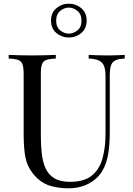

<svg xmlns="http://www.w3.org/2000/svg" viewBox="-20 -1005 722 1039"><path d="M655 -708V-688Q621 -687 603.5 -678Q586 -669 580 -649Q574 -629 574 -592V-291Q574 -221 565 -169Q556 -117 533 -79Q508 -37 460 -11.5Q412 14 350 14Q302 14 258.5 2.5Q215 -9 182 -40Q153 -68 136.5 -99Q120 -130 114 -175Q108 -220 108 -288V-602Q108 -639 102 -656.5Q96 -674 78.5 -680.5Q61 -687 27 -688V-708Q48 -707 82 -706Q116 -705 155 -705Q190 -705 224.5 -706Q259 -707 282 -708V-688Q248 -687 230.5 -680.5Q213 -674 207 -656.5Q201 -639 201 -602V-271Q201 -220 206 -174.5Q211 -129 226.5 -94.5Q242 -60 274 -40.5Q306 -21 359 -21Q435 -21 476.5 -54.5Q518 -88 534.5 -147Q551 -206 551 -280V-592Q551 -629 542.5 -649Q534 -669 514 -678Q494 -687 460 -688V-708Q478 -707 507.5 -706Q537 -705 562 -705Q588 -705 613.5 -706Q639 -707 655 -708ZM352 -985Q391 -985 420 -960.5Q449 -936 449 -894Q449 -851 420 -826.5Q391 -802 352 -802Q314 -802 285 -826.5Q256 -851 256 -894Q256 -936 285 -960.5Q314 -985 352 -985ZM352 -964Q328 -964 306 -946Q284 -928 284 -893Q284 -858 306 -840.5Q328 -823 352 -823Q377 -823 399 -840.5Q421 -858 421 -893Q421 -928 399 -946Q377 -964 352 -964Z"/></svg>

Font: Playfair Display
Style: Regular
Weight: 400
Designer: Claus Eggers Sørensen
Foundry: Claus Eggers Sørensen
Version: Version 1.203